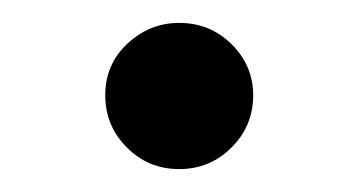

<svg xmlns="http://www.w3.org/2000/svg" viewBox="-20 -453 313 166"><path d="M134.9 -306.8Q108.3 -306.8 89.7 -325.5Q71 -344.1 71 -370.7Q71 -397.4 90.2 -415.3Q109.4 -433.2 134.9 -433.2Q161.6 -433.2 180.2 -414.8Q198.9 -396.3 198.9 -370.7Q198.9 -344.1 180.2 -325.5Q161.6 -306.8 134.9 -306.8Z"/></svg>

Font: Inter UI
Style: Regular
Weight: 400
Designer: Rasmus Andersson
Foundry: rsms
Version: Version 2.2